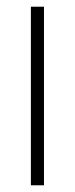

<svg xmlns="http://www.w3.org/2000/svg" viewBox="-20 -552 223 572"><path d="M72 0V-532H111V0Z"/></svg>

Font: Georama ExtraCondensed Thin ExtraLight
Style: Regular
Weight: 250
Version: Version 1.001